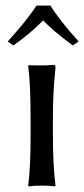

<svg xmlns="http://www.w3.org/2000/svg" viewBox="-20 -666 302 689"><path d="M161.1 -646Q193.8 -592.8 262.2 -517.1L241.2 -502.9Q170.4 -555.2 134.8 -592.8Q89.8 -546.4 27.8 -502.9L7.8 -517.1Q80.6 -597.7 110.8 -646ZM89.8 -234.9Q89.8 -369.6 81.1 -429.2L83 -432.1Q98.1 -431.2 126 -431.2Q153.8 -431.2 169.9 -433.1Q175.8 -433.1 177.5 -431.2Q179.2 -429.2 179.2 -422.9Q169.9 -333.5 169.9 -251V-180.2Q169.9 -71.8 179.2 0L176.8 2.9Q158.2 0 129.9 0Q101.6 0 83 2.9L81.1 0Q89.8 -64.9 89.8 -180.2Z"/></svg>

Font: Linux Biolinum G
Style: Regular
Weight: 400
Designer: Philipp H. Poll
Foundry: Philipp H. Poll
Version: Version 1.1.0 ; ttfautohint (v1.6)